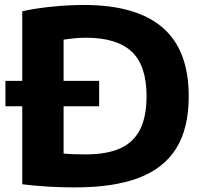

<svg xmlns="http://www.w3.org/2000/svg" viewBox="-20 -768 846 794"><path d="M760.5 -370Q760.5 -237.5 708.8 -154.5Q657 -71.5 553.2 -32.2Q449.5 7 289.5 7Q178 7 72 -6V-328.5H2.5V-433.5H72V-721.5Q126 -733.5 195 -740.5Q264 -747.5 327 -747.5Q543 -747.5 651.8 -654.5Q760.5 -561.5 760.5 -370ZM586 -371Q586 -496.5 524.8 -554.2Q463.5 -612 335.5 -612Q294.5 -612 243 -604V-433.5H390V-328.5H243V-133Q276 -129.5 334 -129.5Q421 -129.5 476.5 -154.2Q532 -179 559 -232Q586 -285 586 -371Z"/></svg>

Font: Encode Sans Semi Expanded
Style: Bold
Weight: 700
Width: 6
Designer: Multiple Designers
Foundry: Impallari Type
Version: Version 2.000